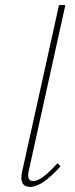

<svg xmlns="http://www.w3.org/2000/svg" viewBox="-20 -731 295 755"><path d="M99 4Q54 4 67 -56L212 -711H237L93 -59Q84 -19 111 -19Q143 -19 206 -89L218 -77Q145 4 99 4Z"/></svg>

Font: EauTestText Extralight
Style: Italic
Weight: 250
Italic angle: -12°
Designer: Christian Thalmann (Catharsis Fonts)
Version: Version 0.001;PS 000.001;hotconv 1.0.88;makeotf.lib2.5.64775